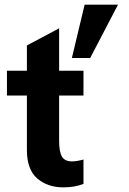

<svg xmlns="http://www.w3.org/2000/svg" viewBox="-20 -798 555 828"><path d="M96 -151V-386H10V-493H96V-602L235 -676V-493H340V-386H235V-190Q235 -144 247 -123Q259 -102 291 -102Q310 -102 340 -110V-5Q302 10 253 10Q185 10 140.5 -28.5Q96 -67 96 -151ZM345 -778H489L369 -548H290Z"/></svg>

Font: Hanken Grotesk ExtraBold
Style: Regular
Weight: 800
Designer: Alfredo Marco Pradil
Foundry: Hanken Design Co.
Version: Version 3.014